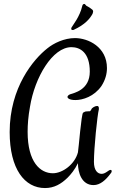

<svg xmlns="http://www.w3.org/2000/svg" viewBox="-20 -892 610 973"><path d="M456 -72C456 -141 473 -307 481 -338V-344C481 -352 477 -355 472 -355C462 -355 446 -346 443 -338C442 -335 441 -334 440 -333C439 -330 436 -328 435 -328H428C417 -328 411 -327 407 -324L401 -321C392 -312 379 -143 375 -120C359 -59 297 -14 248 -14C184 -14 120 -70 120 -224C120 -260 123 -302 132 -351C156 -500 246 -653 342 -653C386 -653 435 -626 435 -529C435 -436 355 -421 335 -414C327 -411 322 -405 322 -401C322 -393 335 -385 362 -385C400 -385 457 -403 494 -456C514 -487 522 -518 522 -547C522 -654 427 -699 360 -699C305 -699 252 -673 220 -647C150 -592 29 -449 29 -223C29 -35 105 61 208 61C255 61 290 40 322 9C339 -8 359 -32 375 -65C375 -17 394 46 454 46C488 46 516 20 540 -12C543 -15 546 -20 546 -24C546 -29 544 -31 540 -31C530 -31 515 -11 495 -11C475 -11 456 -28 456 -72ZM448 -843C439 -851 435 -852 428 -857C425 -860 418 -860 413 -868C411 -871 409 -872 407 -872C403 -872 398 -869 397 -862C384 -806 349 -765 344 -755C342 -752 341 -750 341 -747C341 -742 343 -740 348 -740C350 -740 352 -740 354 -741C412 -768 436 -798 449 -822C450 -826 452 -830 452 -834C452 -837 451 -840 448 -843Z"/></svg>

Font: Engagement
Style: Regular
Weight: 400
Designer: Astigmatic (AOETI)
Foundry: Astigmatic (AOETI)
Version: Version 1.000